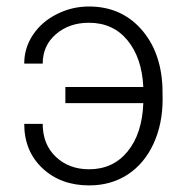

<svg xmlns="http://www.w3.org/2000/svg" viewBox="-20 -558 575 588"><path d="M252.4 -488.3Q191.9 -488.3 151.4 -453.4Q110.8 -418.5 110.8 -363.3H54.2Q54.2 -411.1 80.8 -451.2Q107.4 -491.2 153.8 -514.6Q200.2 -538.1 252.4 -538.1Q349.6 -538.1 411.1 -470Q472.7 -401.9 477.5 -291.5L478 -253.9Q478 -177.7 449.7 -116.9Q421.4 -56.2 370.6 -23.2Q319.8 9.8 252.9 9.8Q166 9.8 110.1 -42.7Q54.2 -95.2 54.2 -178.7H110.8Q110.8 -115.7 151.1 -77.6Q191.4 -39.6 252.9 -39.6Q326.2 -39.6 370.8 -94.2Q415.5 -148.9 418.9 -242.2H180.2V-291.5H418.9Q414.6 -380.9 370.4 -434.6Q326.2 -488.3 252.4 -488.3Z"/></svg>

Font: SteelSelectRoboto
Style: Regular
Weight: 300
Designer: Google
Version: Version 2.137; 2017